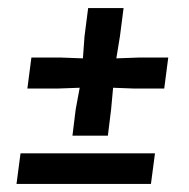

<svg xmlns="http://www.w3.org/2000/svg" viewBox="-20 -457 470 477"><path d="M160 -120 168 -185 178 -239 122 -237H48L58 -314H132L186 -312L190 -367L199 -437H287L278 -367L269 -312L324 -314H398L388 -237H314L261 -239L256 -185L248 -120ZM21 0 31 -76H365L355 0Z"/></svg>

Font: Rasa
Style: Italic
Weight: 400
Italic angle: -7.10001°
Designer: Anna Giedrys (Yrsa+Rasa design), David Brezina (Yrsa art-direction, Rasa art-direction, design)
Foundry: Rosetta Type Foundry
Version: Version 2.004